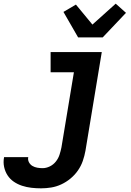

<svg xmlns="http://www.w3.org/2000/svg" viewBox="-95 -804 715 1047"><path d="M129 223Q102 223 76 220Q50 217 25.5 209Q1 201 -19.5 187Q-40 173 -53.5 152.5Q-67 132 -72.5 106.5Q-78 81 -73 54V53H59Q56 68 63 81Q70 94 82 101Q94 108 108.5 110.5Q123 113 137 113Q157 113 176.5 103.5Q196 94 209.5 77Q223 60 229.5 40Q236 20 240 0L308 -410H181V-520H460L371 18Q366 46 356.5 73.5Q347 101 330 125.5Q313 150 289.5 169.5Q266 189 239 201.5Q212 214 184 218.5Q156 223 129 223ZM331 -600 251 -739 319 -779 409 -670 536 -784 592 -734 465 -600Z"/></svg>

Font: Iosevka XBd Ex Obl
Style: Regular
Weight: 800
Width: 7
Italic angle: -9°
Monospace: yes
Designer: Belleve Invis
Foundry: Belleve Invis
Version: Version 32.5.0; ttfautohint (v1.8.4)